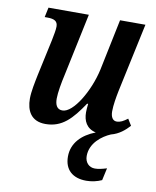

<svg xmlns="http://www.w3.org/2000/svg" viewBox="-86 -603 740 909"><g transform="rotate(10 284.0 -148.0)"><path d="M391 240C417 240 443 234 465 224L478 165C455 172 438 176 421 176C393 176 373 155 373 124C373 61 428 21 468 4C507 -6 534 -30 555 -53L536 -84C516 -69 502 -61 484 -61C466 -61 455 -77 455 -105C455 -135 462 -174 468 -204L539 -536H417L366 -290C343 -185 275 -68 222 -68C195 -68 186 -90 186 -119C186 -148 195 -198 204 -237L267 -536H73L63 -489H76C110 -489 126 -480 126 -454C126 -438 121 -414 116 -388L78 -212C71 -177 61 -131 61 -97C61 -40 84 9 154 9C234 9 279 -41 332 -120H337C335 -104 334 -90 334 -79C334 -39 350 -3 396 7C331 32 286 77 286 142C286 205 325 240 391 240Z"/></g></svg>

Font: Noto Serif Condensed SemiBold
Style: Italic
Weight: 600
Width: 3
Italic angle: -12°
Designer: Monotype Design Team
Foundry: Monotype Imaging Inc.
Version: Version 2.014